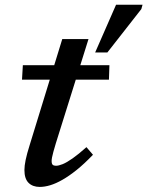

<svg xmlns="http://www.w3.org/2000/svg" viewBox="-20 -762 610 794"><path d="M71 -432.5 74.5 -492.5H432.5L430.5 -432.5ZM210.5 -168Q204.5 -148.5 200.8 -134.5Q197 -120.5 195.2 -111.2Q193.5 -102 193.5 -96.5Q193.5 -84.5 198 -80.5Q202.5 -76.5 211.5 -76.5Q222.5 -76.5 239.2 -83.2Q256 -90 280.2 -107Q304.5 -124 337.5 -153.5L364.5 -122Q328.5 -84.5 297 -59.2Q265.5 -34 238.2 -18.5Q211 -3 187.8 4Q164.5 11 144.5 11Q115 11 98 -6Q81 -23 81 -59Q81 -76 86 -100.5Q91 -125 103 -163L237.5 -600.5H346ZM373.5 -545 460 -742.5H569.5L564.5 -724.5L424 -545Z"/></svg>

Font: Newsreader 9pt Medium
Style: Italic
Weight: 500
Italic angle: -17°
Designer: Hugues Gentile
Foundry: Production Type
Version: Version 1.003